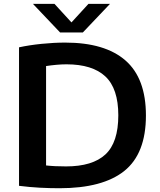

<svg xmlns="http://www.w3.org/2000/svg" viewBox="-20 -968 826 994"><path d="M287.5 6.5Q239.5 6.5 186.5 3.8Q133.5 1 78.5 -6V-723Q131.5 -734.5 195.2 -741Q259 -747.5 317.5 -747.5Q523.5 -747.5 629.5 -655Q735.5 -562.5 735.5 -370Q735.5 -173 623.8 -83.2Q512 6.5 287.5 6.5ZM322 -106.5Q459 -106.5 525.8 -168.5Q592.5 -230.5 592.5 -371Q592.5 -509.5 525.5 -572.2Q458.5 -635 324 -635Q299.5 -635 272 -632.5Q244.5 -630 218.5 -626V-111.5Q261.5 -106.5 322 -106.5ZM291 -800 150.5 -948H262L350 -852L438 -948H549.5L409 -800Z"/></svg>

Font: Encode Sans SemiExpanded SemiExpanded SemiBold
Style: Regular
Weight: 600
Width: 6
Designer: Multiple Designers
Foundry: Impallari Type
Version: Version 3.000; ttfautohint (v1.8.3) -l 8 -r 50 -G 200 -x 14 